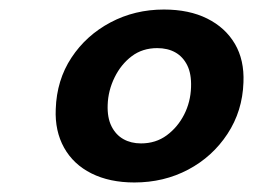

<svg xmlns="http://www.w3.org/2000/svg" viewBox="-20 -732 531 403"><path d="M262 -349Q210 -349 172 -368Q134 -387 114.5 -422Q95 -457 97 -503Q99 -564 130 -611Q161 -658 212 -685Q263 -712 324 -712Q377 -712 415 -693Q453 -674 473 -640Q493 -606 491 -559Q489 -499 457.5 -451Q426 -403 375 -376Q324 -349 262 -349ZM276 -431Q307 -431 330 -448Q353 -465 366.5 -491.5Q380 -518 381 -549Q382 -577 373 -595Q364 -613 348 -622Q332 -631 310 -631Q279 -631 256.5 -614Q234 -597 220.5 -569.5Q207 -542 206 -512Q205 -485 214 -467Q223 -449 239 -440Q255 -431 276 -431Z"/></svg>

Font: DM Sans 16pt ExtraBold
Style: Italic
Weight: 800
Italic angle: -10°
Version: Version 4.004;gftools[0.9.30]